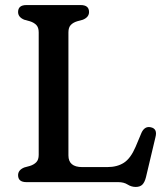

<svg xmlns="http://www.w3.org/2000/svg" viewBox="-20 -720 663 759"><path d="M307.5 -642 285.5 -636Q269 -631 259.8 -621.2Q250.5 -611.5 250.5 -592V-105.5Q250.5 -59.5 305 -59.5H404Q443.5 -59.5 470 -76.8Q496.5 -94 516 -139.5L539.5 -195.5Q552 -222 575.5 -217Q603.5 -211.5 594.5 -177.5L557 -19.5Q552 0.5 542.8 9.8Q533.5 19 516.5 19Q499.5 19 484.5 9.5Q469.5 0 447.5 0H84.5Q51.5 0 51.5 -27.5Q51.5 -48 76 -58L98 -64Q114 -69 123.5 -78.8Q133 -88.5 133 -108V-592Q133 -611.5 123.5 -621.2Q114 -631 98 -636L76 -642Q51.5 -652 51.5 -672.5Q51.5 -700 84.5 -700H299Q332 -700 332 -672.5Q332 -652 307.5 -642Z"/></svg>

Font: Fraunces 9pt S100
Style: Regular
Weight: 400
Version: Version 1.000; ttfautohint (v1.8.3)